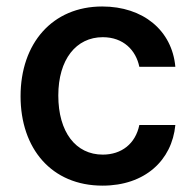

<svg xmlns="http://www.w3.org/2000/svg" viewBox="-20 -573 613 604"><path d="M302.6 11C435.7 11 521 -68.5 531.6 -179.7H418.3C406.2 -120.7 362.2 -86.6 303.3 -86.6C218.4 -86.6 163.4 -157.3 163.4 -272.7C163.4 -386 219.5 -456 303.3 -456C368.3 -456 407.7 -414.8 418.3 -362.9H531.6C521.3 -477.3 430.4 -552.6 301.5 -552.6C144.9 -552.6 44.7 -436.8 44.7 -270.2C44.7 -105.8 142 11 302.6 11Z"/></svg>

Font: Magic Ui Pro Semi Bold
Style: Regular
Weight: 600
Designer: Stefan Endress, Andreas Faust
Version: Version 1.000;FEAKit 1.0